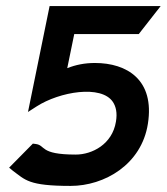

<svg xmlns="http://www.w3.org/2000/svg" viewBox="-20 -600 548 631"><path d="M10 -49 22 -39C63 -9 73 11 212 11C323 11 445 -59 466 -193C489 -338 397 -393 292 -393C258 -393 229 -387 201 -376L224 -488H436L508 -580H143L72 -232L100 -250C176 -299 313 -322 351 -265C361 -250 366 -229 361 -200C349 -126 283 -92 229 -92C107 -92 132 -123 96 -127L88 -128Z"/></svg>

Font: Charger Sport
Style: BlkObl
Weight: 900
Designer: Jasper
Foundry: Cannot Into Space Fonts
Version: Version 1.1